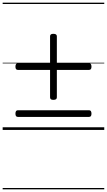

<svg xmlns="http://www.w3.org/2000/svg" viewBox="-20 -976 803 1442"><path d="M380 -226Q368 -226 362 -230.5Q356 -235 356 -245V-703Q356 -713 362 -717.5Q368 -722 380 -722Q394 -722 400.5 -717.5Q407 -713 407 -703V-245Q407 -235 400.5 -230.5Q394 -226 380 -226ZM114 -98Q105 -98 100.5 -104Q96 -110 96 -122Q96 -148 114 -148H649Q658 -148 662.5 -141.5Q667 -135 667 -122Q667 -98 649 -98ZM114 -451Q105 -451 100.5 -457Q96 -463 96 -475Q96 -501 114 -501H649Q658 -501 662.5 -494.5Q667 -488 667 -475Q667 -451 649 -451ZM0 436H763V446H0ZM0 -20H763V0H0ZM0 -505H763V-500H0ZM0 -956H763V-946H0Z"/></svg>

Font: Playwrite HU Guides
Style: Regular
Weight: 400
Designer: Veronika Burian, José Scaglione
Foundry: TypeTogether
Version: Version 1.003